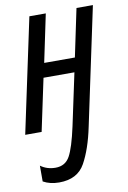

<svg xmlns="http://www.w3.org/2000/svg" viewBox="-88 -589 591 887"><g transform="rotate(-10 208.0 -146.0)"><path d="M117 244Q203 244 238.5 180Q274 116 295 15L412 -536H335L288 -312H144L191 -536H114L0 0H77L129 -245H274L222 -1Q201 96 179.5 135Q158 174 112 174Q72 174 42 152V226Q74 244 117 244Z"/></g></svg>

Font: Noto Sans UI Condensed
Style: Italic
Weight: 400
Width: 3
Italic angle: -12°
Designer: Monotype Design Team
Foundry: Monotype Imaging Inc.
Version: Version 1.901